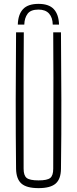

<svg xmlns="http://www.w3.org/2000/svg" viewBox="-20 -967 398 992"><path d="M179 5Q117.5 5 90.8 -18.5Q64 -42 63 -95Q61 -274.5 61.2 -447.8Q61.5 -621 63 -800H103Q102 -680.5 101.8 -564Q101.5 -447.5 101.8 -331Q102 -214.5 102 -95Q102 -60 118 -47.5Q134 -35 179 -35Q224 -35 239.5 -47.5Q255 -60 255 -95Q255 -214.5 255.5 -331Q256 -447.5 256 -564Q256 -680.5 255 -800H295Q296.5 -621 297 -447.8Q297.5 -274.5 295 -95Q294.5 -42 267.5 -18.5Q240.5 5 179 5ZM179 -947Q233 -947 258.2 -919.5Q283.5 -892 285 -840H252.5Q252 -876 233.5 -896.8Q215 -917.5 179 -917.5Q138.5 -917.5 122.5 -895.8Q106.5 -874 105.5 -840H72Q73.5 -892.5 99 -919.8Q124.5 -947 179 -947Z"/></svg>

Font: Big Shoulders Text SC Thin
Style: Regular
Weight: 100
Designer: Patric King
Foundry: XO Type Co
Version: Version 2.002